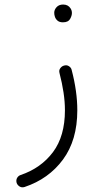

<svg xmlns="http://www.w3.org/2000/svg" viewBox="-20 -547 428 833"><path d="M255.4 -261.7Q268.6 -266.6 278.8 -260Q289.1 -253.4 291 -243.2Q315.4 -149.9 315.4 -68.4Q315.4 61 253.2 145.3Q190.9 229.5 86.9 264.2Q74.7 268.1 65.2 262.2Q55.7 256.3 52.2 246.6Q48.8 233.9 54.4 224.6Q60.1 215.3 69.3 212.4Q158.2 182.1 210 112.8Q261.7 43.5 261.7 -68.4Q261.7 -105.5 255.6 -146Q249.5 -186.5 238.3 -229.5Q234.9 -241.7 241 -250.2Q247.1 -258.8 255.4 -261.7ZM215.3 -491.7Q215.3 -504.9 225.6 -516.1Q235.8 -527.3 253.9 -527.3Q275.4 -527.3 286.1 -510.7Q292 -501.5 292 -490.7Q292 -478.5 283.9 -464.4Q275.9 -450.2 252.9 -450.2Q237.8 -450.2 229.5 -457.5Q221.2 -464.8 218.3 -474.1Q215.3 -482.4 215.3 -491.7Z"/></svg>

Font: Mikhak-DS1-FD Light
Style: Regular
Weight: 300
Designer: Amin Abedi
Version: Version 3.2